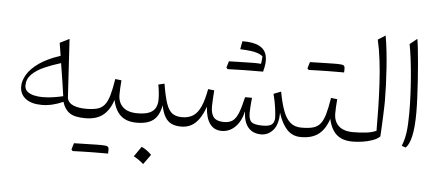

<svg xmlns="http://www.w3.org/2000/svg" viewBox="-60 -881 2995 1302"><g transform="rotate(5 1437.0 -230.0)"><path d="M338.9 -357.9Q350.6 -285.2 358.4 -235.6Q366.2 -186 373 -135.7Q347.7 -129.4 310.3 -123.3Q272.9 -117.2 232.9 -117.2Q203.6 -117.2 175.5 -123.5Q147.5 -129.9 129.4 -144.8Q111.3 -159.7 111.3 -186Q111.3 -230 142.6 -261.5Q173.8 -293 225.8 -316.2Q277.8 -339.4 338.9 -357.9ZM331.5 -406.7Q241.7 -377.4 187 -338.6Q132.3 -299.8 107.7 -257.8Q83 -215.8 83 -176.8Q83 -150.9 93 -130.1Q103 -109.4 122.1 -94.5Q141.1 -79.6 168.7 -71.8Q196.3 -64 231.4 -64Q267.6 -64 303.7 -72.3Q339.8 -80.6 377.9 -97.7Q393.1 -47.4 427.5 -23.7Q461.9 0 534.2 0H534.7V-64H534.2Q483.4 -64 448.7 -77.9Q414.1 -91.8 405.8 -123.5L381.8 -526.4L317.4 -494.1Z M660.6 225.6Q676.3 225.6 686 225.6Q695.8 225.6 701.4 225.6Q707 225.6 710 225.6Q710.4 219.2 710.4 211.4Q710.4 203.6 710.4 198.7Q710.4 181.6 700.2 176.8Q689.9 171.9 655.3 171.9Q622.6 179.2 589.8 187.3Q557.1 195.3 524.7 203.4Q492.2 211.4 460 219.7Q462.4 222.2 464.6 224.6Q466.8 227.1 469.2 229.5Q499.5 228.5 531.5 227.5Q563.5 226.6 595.9 226.1Q628.4 225.6 660.6 225.6ZM469.2 229.5Q500.5 220.2 531.5 210.9Q562.5 201.7 593.5 191.7Q624.5 181.6 655.3 171.9Q646.5 171.9 627.4 172.1Q608.4 172.4 583 173.1Q557.6 173.8 529.1 174.3Q500.5 174.8 473.1 175.8Q469.7 186.5 466.6 197.3Q463.4 208 460 219.7Q462.4 222.2 464.6 224.6Q466.8 227.1 469.2 229.5ZM534.7 0Q610.4 0 655 -35.6Q699.7 -71.3 721.7 -140.6Q736.8 -69.8 776.1 -34.9Q815.4 0 883.8 0H884.3V-64H883.8Q818.4 -64 785.2 -95Q752 -126 752 -179.7Q752 -199.2 753.2 -223.9Q754.4 -248.5 756.8 -277.3L714.4 -282.2Q703.6 -213.4 691.2 -170.4Q678.7 -127.4 659.9 -104.2Q641.1 -81.1 611.1 -72.5Q581.1 -64 534.7 -64Q527.3 -64 523.7 -56.4Q520 -48.8 520 -33.2V-30.8Q520 -15.1 523.7 -7.6Q527.3 0 534.7 0Z M884.3 0Q934.6 0 968.3 -13.7Q1002 -27.3 1021.7 -56.6Q1041.5 -85.9 1049.8 -132.8Q1059.6 -85 1076.4 -55.7Q1093.3 -26.4 1120.1 -13.2Q1147 0 1186.5 0H1187V-64H1186.5Q1146 -64 1120.8 -82.3Q1095.7 -100.6 1079.6 -147.7Q1063.5 -194.8 1049.8 -280.3L1008.3 -270.5Q1012.7 -251.5 1015.9 -220.9Q1019 -190.4 1019 -170.9Q1019 -133.3 1004.6 -109.6Q990.2 -85.9 960.4 -75Q930.7 -64 884.3 -64Q877 -64 873.3 -56.4Q869.6 -48.8 869.6 -33.2V-30.8Q869.6 -15.1 873.3 -7.6Q877 0 884.3 0ZM932.6 160.2Q920.4 178.2 908.9 194.8Q897.5 211.4 885.3 228.5Q902.8 237.8 920.2 249.8Q937.5 261.7 952.6 275.9Q965.3 258.8 977.3 241.9Q989.3 225.1 1001 208.5Q981 189 964.1 177.5Q947.3 166 932.6 160.2Z M1731.9 5.4Q1779.3 5.4 1813.2 -33.2Q1847.2 -71.8 1847.2 -152.8Q1869.6 -80.1 1907 -40Q1944.3 0 2002 0H2003.4V-64H2000Q1953.6 -64 1924.1 -89.6Q1894.5 -115.2 1875.5 -166.7Q1856.4 -218.3 1842.3 -295.4L1792 -275.9Q1806.2 -222.7 1811.8 -177.7Q1817.4 -132.8 1817.4 -115.2Q1817.4 -86.4 1801.3 -70.6Q1785.2 -54.7 1737.3 -54.7Q1681.2 -54.7 1661.6 -70.6Q1642.1 -86.4 1642.1 -132.8Q1642.1 -146.5 1643.3 -166.7Q1644.5 -187 1646.2 -206.3Q1647.9 -225.6 1649.4 -236.3H1602.1Q1585.9 -164.6 1569.8 -125.5Q1553.7 -86.4 1531.2 -71.3Q1508.8 -56.2 1473.1 -56.2Q1425.8 -56.2 1404.8 -79.6Q1383.8 -103 1383.8 -154.8Q1383.8 -171.9 1385.7 -205.1Q1387.7 -238.3 1389.6 -264.2L1347.7 -269Q1334 -193.8 1313.7 -148.7Q1293.5 -103.5 1262.9 -83.7Q1232.4 -64 1187 -64Q1179.7 -64 1176 -56.4Q1172.4 -48.8 1172.4 -33.2V-30.8Q1172.4 -15.1 1176 -7.6Q1179.7 0 1187 0Q1225.1 0 1254.9 -15.9Q1284.7 -31.7 1308.1 -64.9Q1331.5 -98.1 1350.1 -149.9Q1354 -73.7 1382.8 -34.2Q1411.6 5.4 1463.4 5.4Q1516.1 5.4 1555.4 -33.7Q1594.7 -72.8 1609.9 -140.6Q1612.3 -68.8 1643.6 -31.7Q1674.8 5.4 1731.9 5.4ZM1689.9 -469.2Q1694.8 -455.6 1699.2 -443.8Q1703.6 -432.1 1708.5 -419.4Q1727.1 -484.9 1717 -528.1Q1707 -571.3 1666.3 -592.5Q1625.5 -613.8 1551.3 -612.8Q1548.3 -599.6 1545.9 -586.4Q1543.5 -573.2 1541 -557.6Q1585.4 -555.7 1614 -552Q1642.6 -548.3 1661.4 -541.5Q1680.2 -534.7 1695.3 -522.9Q1694.8 -509.3 1693.4 -496.1Q1691.9 -482.9 1689.9 -469.2ZM1467.8 -415.5Q1499 -424.8 1530 -434.1Q1561 -443.4 1592 -453.4Q1623 -463.4 1653.8 -473.1Q1645 -473.1 1626 -472.9Q1606.9 -472.7 1581.5 -471.9Q1556.2 -471.2 1527.6 -470.7Q1499 -470.2 1471.7 -469.2Q1468.3 -458.5 1465.1 -447.8Q1461.9 -437 1458.5 -425.3Q1460.9 -422.9 1463.1 -420.4Q1465.3 -418 1467.8 -415.5ZM1659.2 -419.4Q1674.8 -419.4 1684.6 -419.4Q1694.3 -419.4 1700 -419.4Q1705.6 -419.4 1708.5 -419.4Q1709 -423.8 1709 -428.7Q1709 -433.6 1709 -438.5Q1709 -443.4 1709 -446.3Q1709 -463.4 1698.7 -468.3Q1688.5 -473.1 1653.8 -473.1Q1621.1 -465.8 1588.4 -457.8Q1555.7 -449.7 1523.2 -441.7Q1490.7 -433.6 1458.5 -425.3Q1460.9 -422.9 1463.1 -420.4Q1465.3 -418 1467.8 -415.5Q1498 -416.5 1530 -417.5Q1562 -418.5 1594.5 -418.9Q1627 -419.4 1659.2 -419.4Z M2207 -461.9Q2222.7 -461.9 2232.4 -461.9Q2242.2 -461.9 2247.8 -461.9Q2253.4 -461.9 2256.3 -461.9Q2256.8 -468.3 2256.8 -476.1Q2256.8 -483.9 2256.8 -488.8Q2256.8 -505.9 2246.6 -510.7Q2236.3 -515.6 2201.7 -515.6Q2168.9 -508.3 2136.2 -500.2Q2103.5 -492.2 2071 -484.1Q2038.6 -476.1 2006.3 -467.8Q2008.8 -465.3 2011 -462.9Q2013.2 -460.4 2015.6 -458Q2045.9 -459 2077.9 -460Q2109.9 -460.9 2142.3 -461.4Q2174.8 -461.9 2207 -461.9ZM2015.6 -458Q2046.9 -467.3 2077.9 -476.6Q2108.9 -485.8 2139.9 -495.8Q2170.9 -505.9 2201.7 -515.6Q2192.9 -515.6 2173.8 -515.4Q2154.8 -515.1 2129.4 -514.4Q2104 -513.7 2075.4 -513.2Q2046.9 -512.7 2019.5 -511.7Q2016.1 -501 2012.9 -490.2Q2009.8 -479.5 2006.3 -467.8Q2008.8 -465.3 2011 -462.9Q2013.2 -460.4 2015.6 -458ZM2003.4 0Q2079.1 0 2123.8 -35.6Q2168.5 -71.3 2190.4 -140.6Q2205.6 -69.8 2244.9 -34.9Q2284.2 0 2352.5 0H2353V-64H2352.5Q2287.1 -64 2253.9 -95Q2220.7 -126 2220.7 -179.7Q2220.7 -199.2 2221.9 -223.9Q2223.1 -248.5 2225.6 -277.3L2183.1 -282.2Q2172.4 -213.4 2159.9 -170.4Q2147.5 -127.4 2128.7 -104.2Q2109.9 -81.1 2079.8 -72.5Q2049.8 -64 2003.4 -64Q1996.1 -64 1992.4 -56.4Q1988.8 -48.8 1988.8 -33.2V-30.8Q1988.8 -15.1 1992.4 -7.6Q1996.1 0 2003.4 0Z M2515.1 -736.3 2464.4 -703.6Q2479 -642.1 2488 -567.1Q2497.1 -492.2 2501.7 -410.4Q2506.3 -328.6 2508.1 -246.3Q2509.8 -164.1 2509.8 -87.4Q2481.9 -73.7 2439.2 -68.8Q2396.5 -64 2353 -64Q2345.7 -64 2342 -56.4Q2338.4 -48.8 2338.4 -33.2V-30.8Q2338.4 -15.1 2342 -7.6Q2345.7 0 2353 0Q2386.2 0 2422.1 -5.4Q2458 -10.7 2489.5 -22Q2521 -33.2 2539.1 -51.3Q2541 -79.1 2542.7 -116Q2544.4 -152.8 2545.9 -189.7Q2547.4 -226.6 2548.1 -254.2Q2548.8 -281.7 2548.8 -291Q2548.8 -339.4 2546.6 -397.2Q2544.4 -455.1 2540.3 -515.9Q2536.1 -576.7 2529.8 -633.5Q2523.4 -690.4 2515.1 -736.3Z M2731.4 -732.4 2682.1 -692.4Q2689.9 -652.8 2697 -597.4Q2704.1 -542 2709.5 -478.5Q2714.8 -415 2717.8 -350.8Q2720.7 -286.6 2720.7 -228.5Q2720.7 -147.5 2713.9 -95.7Q2707 -43.9 2689 -0.5L2716.8 8.8Q2741.2 -14.2 2754.6 -73.7Q2768.1 -133.3 2768.1 -233.9Q2768.1 -276.4 2765.6 -331.8Q2763.2 -387.2 2759.3 -447Q2755.4 -506.8 2750.5 -562.7Q2745.6 -618.7 2740.7 -663.3Q2735.8 -708 2731.4 -732.4Z"/></g></svg>

Font: Pinar FD VF
Style: Regular
Weight: 300
Designer: Amin Abedi
Version: Version 2.000